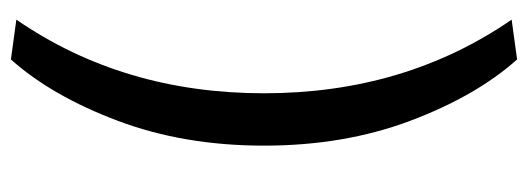

<svg xmlns="http://www.w3.org/2000/svg" viewBox="-328 -479 968 352"><g transform="rotate(-90 156.0 -303.0)"><path d="M223 -767 296 -757Q161 -561 161 -303Q161 -45 296 151L223 161Q156 86 110.5 -35Q65 -156 65 -303Q65 -450 110.5 -571Q156 -692 223 -767Z"/></g></svg>

Font: Magra
Style: Regular
Weight: 400
Designer: Viviana Monsalve
Foundry: Viviana Monsalve
Version: Version 1.001